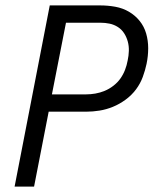

<svg xmlns="http://www.w3.org/2000/svg" viewBox="-20 -690 590 710"><path d="M34 0 164 -670H350Q379 -670 406.5 -665Q434 -660 457 -646.5Q480 -633 496.5 -612.5Q513 -592 520.5 -566Q528 -540 528 -511.5Q528 -483 522 -454Q517 -430 508 -405.5Q499 -381 483 -359.5Q467 -338 444.5 -321.5Q422 -305 397.5 -295Q373 -285 348 -281Q323 -277 299 -277H160L106 0ZM172 -341H298Q315 -341 332.5 -344Q350 -347 367 -354Q384 -361 399.5 -373Q415 -385 425.5 -400Q436 -415 442.5 -432Q449 -449 452 -466Q456 -484 456.5 -502Q457 -520 452.5 -536.5Q448 -553 439 -567Q430 -581 416 -590Q402 -599 385.5 -602.5Q369 -606 351 -606H224Z"/></svg>

Font: Lode Term
Style: Italic
Weight: 400
Italic angle: -11°
Monospace: yes
Designer: Belleve Invis
Foundry: Belleve Invis
Version: Version 29.2.0